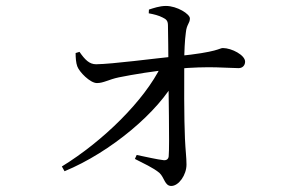

<svg xmlns="http://www.w3.org/2000/svg" viewBox="-20 -586 1040 649"><path d="M189.1 -23.3 198.2 -7.2C354 -71.5 516.8 -208.2 576 -321.4L577.6 -366.2L525.3 -363.9C468.3 -246.3 328.3 -108.8 189.1 -23.3ZM559 42.6C584.2 42.6 610.4 5.4 610.4 -29.9C610.4 -54.2 607 -75.9 605.2 -117C602 -181.4 602.4 -322.9 602.8 -381.7C603 -409.4 604.4 -449.6 608.2 -476C610.9 -504.4 621.9 -506.8 621.9 -523.8C621.9 -538.5 578.7 -565.9 540.9 -565.9C519.2 -565.9 497.7 -558.2 483.4 -553.6L482.8 -541C500.2 -537.8 516.2 -533.9 529.8 -526.8C542.4 -520.8 547.5 -515.5 547.7 -500.9C548.2 -468.4 549.2 -407.1 549.2 -369.7C549.2 -276 553.7 -96.9 550.2 -57.4C549.2 -48.4 543.2 -43.7 533.5 -44.5C511.1 -46.9 473.7 -55.8 442 -62.2L436 -48.8C464.2 -34.1 497.8 -19.3 519 -1.5C536 14.5 536.8 42.6 559 42.6ZM307.7 -305.2C330.1 -305.2 347.9 -317.5 381.6 -324.5C429.8 -334.2 502 -346.4 575.3 -353.2C687.6 -363.8 750.5 -355.7 786.5 -355.7C800.4 -355.7 808.5 -365.6 808.5 -377.7C808.5 -399.6 763.3 -423.6 733.2 -423.6C721.2 -423.6 718 -410 578.7 -396.1C497.8 -387.9 361.5 -369.6 305 -368.8C282.1 -368.8 267.2 -384 248.7 -410.7L235.6 -406.7C235.6 -391.7 236.8 -373.3 241.2 -361.8C248.1 -342.5 284.8 -305.2 307.7 -305.2Z"/></svg>

Font: Source Han Serif CN VF
Style: Regular
Weight: 250
Designer: Ryoko NISHIZUKA 西塚涼子 (kana & ideographs); Frank Grießhammer (Latin, Greek & Cyrillic); Wenlong ZHANG 张文龙 (bopomofo); San
Foundry: Adobe
Version: Version 2.002;hotconv 1.1.0;makeotfexe 2.6.0